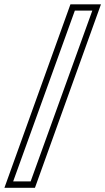

<svg xmlns="http://www.w3.org/2000/svg" viewBox="-92 -770 488 890"><path d="M-71.5 100.5 234.5 -750H376L70 100.5ZM-31 71H50L336 -721H255Z"/></svg>

Font: Tourney Thin Light
Style: Italic
Weight: 300
Italic angle: -12°
Version: Version 1.015